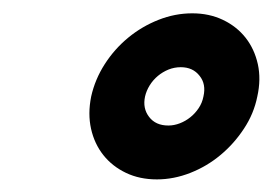

<svg xmlns="http://www.w3.org/2000/svg" viewBox="-20 -660 417 294"><path d="M274.4 -639.6Q300.3 -639.6 321.3 -629.6Q342.3 -619.6 356 -602.3Q369.6 -585 374.8 -561.8Q379.9 -538.6 374 -512.2Q368.7 -485.8 353.5 -462.9Q338.4 -439.9 317.6 -422.6Q296.9 -405.3 271.5 -395.3Q246.1 -385.3 220.2 -385.3Q193.8 -385.3 172.9 -395.3Q151.9 -405.3 138.2 -422.6Q124.5 -439.9 119.4 -462.9Q114.3 -485.8 119.6 -512.2Q125.5 -538.6 140.4 -561.8Q155.3 -585 176.3 -602.3Q197.3 -619.6 222.7 -629.6Q248 -639.6 274.4 -639.6ZM285.6 -543.9Q275.4 -557.1 256.8 -557.1Q247.1 -557.1 238 -553.5Q229 -549.8 221.7 -543.7Q214.4 -537.6 209.2 -529.3Q204.1 -521 202.1 -512.2Q198.2 -494.1 208.3 -481Q218.3 -467.8 237.8 -467.8Q246.6 -467.8 255.4 -471.2Q264.2 -474.6 271.5 -480.5Q278.8 -486.3 284.2 -494.4Q289.6 -502.4 291.5 -512.2Q295.9 -531.2 285.6 -543.9Z"/></svg>

Font: Fibel Nord
Style: Bold Italic
Weight: 700
Designer: Peter Wiegel
Foundry: Peter Wioegel
Version: Version 000.000